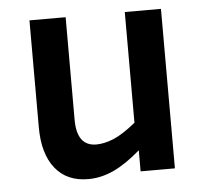

<svg xmlns="http://www.w3.org/2000/svg" viewBox="-43 -552 655 608"><g transform="rotate(-5 284.5 -248.5)"><path d="M381 0V-67Q335 -27 295 -8.5Q255 10 214 10Q146 10 109 -36.5Q72 -83 72 -167V-507H187V-181Q187 -97 249 -97Q274 -97 303.5 -109Q333 -121 375 -155V-507H490V0Z"/></g></svg>

Font: Inria Sans
Style: Bold
Weight: 700
Designer: Black Foundry Team
Foundry: Black Foundry
Version: Version 1.2; ttfautohint (v1.8.3)